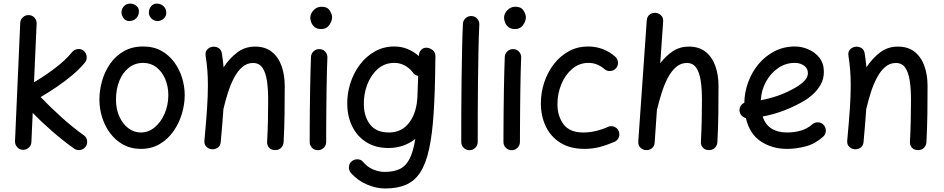

<svg xmlns="http://www.w3.org/2000/svg" viewBox="-20 -795 5287 1075"><path d="M459.5 25.9Q448.7 41.5 429.7 44.7Q410.6 47.9 395 37.1Q333.5 -6.8 274.7 -57.9Q215.8 -108.9 163.1 -163.1L155.8 0Q155.3 19 141.1 31.7Q127 44.4 107.9 43.9Q88.9 43 76.2 28.8Q63.5 14.6 64 -4.4L93.3 -667Q94.2 -686 108.4 -698.7Q122.6 -711.4 141.6 -710.4Q160.6 -710 173.3 -695.8Q186 -681.6 185.1 -662.6L170.4 -334.5Q230.5 -369.6 288.3 -413.6Q346.2 -457.5 383.8 -503.4Q396 -518.1 415.3 -520.3Q434.6 -522.5 448.7 -510.3Q463.4 -498 465.3 -478.8Q467.3 -459.5 455.6 -444.8Q425.8 -408.7 384.5 -374Q343.3 -339.4 297.4 -308.3Q251.5 -277.3 207.5 -251.5Q263.2 -193.4 325.4 -137.5Q387.7 -81.5 448.7 -38.1Q464.4 -27.3 467.5 -8.5Q470.7 10.3 459.5 25.9Z M781.7 -534.7Q840.3 -534.7 883.8 -510.3Q927.2 -485.8 956.3 -445.8Q985.4 -405.8 999.8 -357.9Q1014.2 -310.1 1014.2 -262.7Q1014.2 -210.9 998.3 -157.7Q982.4 -104.5 951.2 -60.1Q919.9 -15.6 874.3 11.5Q828.6 38.6 768.6 38.6Q713.4 38.6 670.2 14.9Q627 -8.8 597.2 -48.6Q567.4 -88.4 552 -137.5Q536.6 -186.5 536.6 -237.3Q536.6 -289.6 551.5 -342Q566.4 -394.5 596.7 -438Q627 -481.4 673.1 -508.1Q719.2 -534.7 781.7 -534.7ZM781.7 -442.9Q735.4 -442.9 700.9 -415.5Q666.5 -388.2 647.9 -341.6Q629.4 -294.9 629.4 -237.3Q629.4 -184.1 648.2 -142.6Q667 -101.1 698.5 -77.1Q730 -53.2 768.6 -53.2Q811 -53.2 845.9 -82Q880.9 -110.8 901.6 -158.7Q922.4 -206.5 922.4 -262.7Q922.4 -312 904.8 -353Q887.2 -394 855.5 -418.5Q823.7 -442.9 781.7 -442.9ZM911.1 -724.6Q911.1 -703.1 896 -690.2Q880.9 -677.2 862.3 -677.2Q841.3 -677.2 827.4 -692.1Q813.5 -707 813.5 -724.1Q813.5 -745.6 826.2 -760.3Q838.9 -774.9 857.9 -774.9Q880.4 -774.9 895.8 -760Q911.1 -745.1 911.1 -724.6ZM757.8 -731.4Q757.8 -708 742.4 -692.6Q727.1 -677.2 703.6 -677.2Q684.1 -677.2 672.1 -692.9Q660.2 -708.5 660.2 -726.1Q660.2 -746.1 674.3 -760.5Q688.5 -774.9 709 -774.9Q727.1 -774.9 742.4 -763.2Q757.8 -751.5 757.8 -731.4Z M1124.5 -8.3Q1134.3 -112.8 1139.2 -186.3Q1144 -259.8 1144 -315.9Q1144 -363.3 1140.9 -402.6Q1137.7 -441.9 1131.3 -481.9Q1127.9 -502.9 1138.7 -515.9Q1149.4 -528.8 1165 -532.2Q1183.1 -536.6 1200.9 -527.8Q1218.8 -519 1222.2 -496.1Q1228.5 -456.5 1231.9 -418Q1264.2 -467.8 1307.9 -501Q1351.6 -534.2 1407.7 -534.2Q1465.8 -534.2 1502.7 -504.2Q1539.6 -474.1 1556.9 -424.3Q1574.2 -374.5 1574.2 -314.9Q1574.2 -238.3 1573.2 -159.9Q1572.3 -81.5 1567.9 0.5Q1567.4 17.6 1554.9 31.5Q1542.5 45.4 1521 45.4Q1498.5 45.4 1486.6 31.7Q1474.6 18.1 1475.6 0Q1479 -65.4 1480.2 -122.8Q1481.4 -180.2 1481.4 -236.3Q1481.4 -297.4 1474.4 -343.8Q1467.3 -390.1 1449 -416.3Q1430.7 -442.4 1397 -442.4Q1363.3 -442.4 1337.2 -420.2Q1311 -397.9 1291.3 -360.8Q1271.5 -323.7 1257.1 -278.8Q1242.7 -233.9 1231.9 -188.5Q1231.4 -187 1231 -185.5Q1228.5 -146 1224.6 -99.9Q1220.7 -53.7 1215.8 0.5Q1213.9 22.5 1198 32.5Q1182.1 42.5 1164.6 40.5Q1147.9 38.6 1135.3 26.4Q1122.6 14.2 1124.5 -8.3Z M1717.3 -694.8Q1717.3 -718.8 1735.8 -738Q1754.4 -757.3 1781.2 -757.3Q1813 -757.3 1826.2 -736.1Q1839.4 -714.8 1839.4 -698.2Q1839.4 -677.2 1823.7 -654.8Q1808.1 -632.3 1778.8 -632.3Q1755.4 -632.3 1741.9 -643.3Q1728.5 -654.3 1722.9 -669.2Q1717.3 -684.1 1717.3 -694.8ZM1769.5 -520Q1788.6 -519.5 1801.3 -505.4Q1814 -491.2 1813 -472.2Q1811.5 -438.5 1810.3 -390.1Q1809.1 -341.8 1808.3 -286.9Q1807.6 -231.9 1807.1 -177.7Q1806.6 -123.5 1806.4 -77.1Q1806.2 -30.8 1806.2 0Q1806.2 19 1792.5 32.5Q1778.8 45.9 1759.8 45.9Q1740.7 45.9 1727.3 32.5Q1713.9 19 1713.9 0Q1713.9 -30.8 1714.1 -77.4Q1714.4 -124 1714.8 -178.5Q1715.3 -232.9 1716.3 -288.1Q1717.3 -343.3 1718.5 -392.3Q1719.7 -441.4 1721.2 -476.6Q1722.2 -495.6 1736.3 -508.3Q1750.5 -521 1769.5 -520Z M2366.2 -527.8H2368.2Q2371.1 -527.8 2374 -527.3Q2380.9 -526.4 2387.7 -523.4Q2415.5 -511.2 2417.5 -485.4Q2418.5 -480.5 2418 -475.6L2417.5 -456.5Q2416 -287.1 2408.2 -164.6Q2400.4 -42 2382.3 40Q2364.3 122.1 2332.8 170.4Q2301.3 218.8 2252.9 239.5Q2204.6 260.3 2136.2 260.3Q2087.4 260.3 2035.6 238.5Q1983.9 216.8 1946.3 175.3Q1933.6 161.1 1933.6 141.8Q1933.6 122.6 1947.3 109.9Q1961.4 96.7 1981.2 96.9Q2001 97.2 2012.7 111.3Q2037.6 141.1 2070.3 154.3Q2103 167.5 2133.3 167.5Q2183.6 167.5 2217.5 151.6Q2251.5 135.7 2272.5 95.7Q2293.5 55.7 2305.2 -17.1Q2274.4 7.3 2236.6 20.5Q2198.7 33.7 2154.8 33.7Q2084 33.7 2032.7 2Q1981.4 -29.8 1953.6 -84.5Q1925.8 -139.2 1924.3 -208.5Q1922.9 -270 1941.4 -328.4Q1960 -386.7 1994.9 -433.1Q2029.8 -479.5 2078.9 -507.1Q2127.9 -534.7 2188 -534.7Q2227.1 -534.7 2261.5 -520.8Q2295.9 -506.8 2325.2 -481L2325.7 -487.8Q2326.7 -504.9 2338.9 -516.1Q2350.1 -528.3 2366.2 -527.8ZM2157.7 -53.2Q2230 -53.2 2272.2 -109.9Q2314.5 -166.5 2317.4 -259.8L2321.3 -370.1Q2300.3 -374 2289.6 -391.6Q2272.9 -413.6 2246.3 -428.2Q2219.7 -442.9 2187.5 -442.9Q2133.8 -442.9 2095 -408.7Q2056.2 -374.5 2035.9 -320.6Q2015.6 -266.6 2017.1 -207Q2019 -139.2 2053.5 -96.2Q2087.9 -53.2 2157.7 -53.2Z M2620.1 -705.1Q2639.2 -704.6 2651.9 -690.4Q2664.6 -676.3 2663.6 -657.2Q2660.6 -595.2 2658.9 -512.5Q2657.2 -429.7 2656.2 -338.6Q2655.3 -247.6 2655 -159.9Q2654.8 -72.3 2654.8 0Q2654.8 19 2641.1 32.5Q2627.4 45.9 2608.4 45.9Q2589.4 45.9 2575.9 32.5Q2562.5 19 2562.5 0Q2562.5 -72.3 2562.7 -160.2Q2563 -248 2564.2 -339.4Q2565.4 -430.7 2567.1 -514.4Q2568.8 -598.1 2571.8 -661.6Q2572.8 -680.7 2586.9 -693.4Q2601.1 -706.1 2620.1 -705.1Z M2802.2 -694.8Q2802.2 -718.8 2820.8 -738Q2839.4 -757.3 2866.2 -757.3Q2897.9 -757.3 2911.1 -736.1Q2924.3 -714.8 2924.3 -698.2Q2924.3 -677.2 2908.7 -654.8Q2893.1 -632.3 2863.8 -632.3Q2840.3 -632.3 2826.9 -643.3Q2813.5 -654.3 2807.9 -669.2Q2802.2 -684.1 2802.2 -694.8ZM2854.5 -520Q2873.5 -519.5 2886.2 -505.4Q2898.9 -491.2 2897.9 -472.2Q2896.5 -438.5 2895.3 -390.1Q2894 -341.8 2893.3 -286.9Q2892.6 -231.9 2892.1 -177.7Q2891.6 -123.5 2891.4 -77.1Q2891.1 -30.8 2891.1 0Q2891.1 19 2877.4 32.5Q2863.8 45.9 2844.7 45.9Q2825.7 45.9 2812.3 32.5Q2798.8 19 2798.8 0Q2798.8 -30.8 2799.1 -77.4Q2799.3 -124 2799.8 -178.5Q2800.3 -232.9 2801.3 -288.1Q2802.2 -343.3 2803.5 -392.3Q2804.7 -441.4 2806.2 -476.6Q2807.1 -495.6 2821.3 -508.3Q2835.4 -521 2854.5 -520Z M3429.2 -413.1Q3417 -398.9 3397.7 -397.5Q3378.4 -396 3364.3 -408.2Q3324.2 -442.9 3274.9 -442.9Q3223.1 -442.9 3183.8 -409.4Q3144.5 -376 3122.8 -323.2Q3101.1 -270.5 3101.1 -211.4Q3101.1 -145 3135.3 -99.1Q3169.4 -53.2 3245.6 -53.2Q3283.2 -53.2 3320.1 -62.5Q3356.9 -71.8 3388.2 -86.4Q3406.2 -92.3 3423.3 -83.5Q3440.4 -74.7 3445.8 -56.2Q3451.2 -38.1 3442.4 -21.2Q3433.6 -4.4 3415.5 1Q3374.5 18.6 3335.4 28.6Q3296.4 38.6 3252.9 38.6Q3172.4 38.6 3117.9 4.6Q3063.5 -29.3 3035.9 -87.2Q3008.3 -145 3008.3 -216.8Q3008.3 -277.3 3027.3 -334.2Q3046.4 -391.1 3081.3 -436.3Q3116.2 -481.4 3164.8 -508.1Q3213.4 -534.7 3272.5 -534.7Q3316.9 -534.7 3355 -520Q3393.1 -505.4 3424.3 -478Q3438.5 -465.8 3439.9 -446.5Q3441.4 -427.2 3429.2 -413.1Z M3595.7 45.4Q3579.1 44.4 3565.7 31.7Q3552.2 19 3553.7 -3.4L3601.1 -680.2Q3603 -703.1 3617.9 -713.9Q3632.8 -724.6 3650.4 -723.1Q3667.5 -721.7 3681.2 -709Q3694.8 -696.3 3692.9 -673.8L3676.8 -440.9Q3707.5 -481.9 3747.3 -508.1Q3787.1 -534.2 3836.4 -534.2Q3894.5 -534.2 3931.4 -504.2Q3968.3 -474.1 3985.6 -424.3Q4002.9 -374.5 4002.9 -314.9Q4002.9 -238.3 4002 -159.9Q4001 -81.5 3996.6 0.5Q3996.1 17.6 3983.6 31.5Q3971.2 45.4 3949.7 45.4Q3927.2 45.4 3915.3 31.7Q3903.3 18.1 3904.3 0Q3907.7 -65.4 3908.9 -122.8Q3910.2 -180.2 3910.2 -236.3Q3910.2 -297.4 3903.1 -343.8Q3896 -390.1 3877.7 -416.3Q3859.4 -442.4 3825.7 -442.4Q3792 -442.4 3765.9 -420.2Q3739.7 -397.9 3720 -360.8Q3700.2 -323.7 3685.8 -278.8Q3671.4 -233.9 3660.6 -188.5Q3659.7 -185.1 3658.2 -181.6L3645.5 2.9Q3644 25.4 3628.9 36.1Q3613.8 46.9 3595.7 45.4Z M4588.9 -29.8Q4544.4 10.3 4491.5 24.4Q4438.5 38.6 4386.2 38.6Q4304.2 38.6 4240.7 -2.7Q4177.2 -43.9 4156.2 -133.3Q4142.1 -137.2 4131.8 -148.4Q4121.6 -159.7 4120.6 -175.3Q4119.6 -189.9 4127.2 -202.1Q4134.8 -214.4 4147.5 -219.7Q4148.4 -277.8 4168.7 -334Q4189 -390.1 4226.3 -435.3Q4263.7 -480.5 4315.7 -507.6Q4367.7 -534.7 4431.6 -534.7Q4468.8 -534.7 4505.9 -518.8Q4543 -502.9 4567.9 -471.7Q4592.8 -440.4 4592.8 -393.1Q4592.8 -351.6 4573.7 -319.3Q4554.7 -287.1 4529.8 -265.4Q4504.9 -243.7 4486.8 -232.9Q4431.2 -200.2 4371.8 -177.2Q4312.5 -154.3 4250 -142.6Q4265.1 -96.7 4300 -75Q4335 -53.2 4386.2 -53.2Q4429.2 -53.2 4465.3 -64.2Q4501.5 -75.2 4526.9 -98.1Q4541 -110.8 4560.3 -110.1Q4579.6 -109.4 4591.8 -95.2Q4604.5 -81.1 4603.8 -61.8Q4603 -42.5 4588.9 -29.8ZM4429.2 -442.9Q4379.4 -442.9 4337.4 -414.3Q4295.4 -385.7 4269 -338.1Q4242.7 -290.5 4239.7 -233.9Q4348.6 -253.9 4436.5 -306.2Q4467.3 -324.7 4485.4 -344Q4503.4 -363.3 4503.4 -386.2Q4503.4 -412.1 4481.9 -427.5Q4460.4 -442.9 4429.2 -442.9Z M4723.6 -8.3Q4733.4 -112.8 4738.3 -186.3Q4743.2 -259.8 4743.2 -315.9Q4743.2 -363.3 4740 -402.6Q4736.8 -441.9 4730.5 -481.9Q4727.1 -502.9 4737.8 -515.9Q4748.5 -528.8 4764.2 -532.2Q4782.2 -536.6 4800 -527.8Q4817.9 -519 4821.3 -496.1Q4827.6 -456.5 4831.1 -418Q4863.3 -467.8 4907 -501Q4950.7 -534.2 5006.8 -534.2Q5064.9 -534.2 5101.8 -504.2Q5138.7 -474.1 5156 -424.3Q5173.3 -374.5 5173.3 -314.9Q5173.3 -238.3 5172.4 -159.9Q5171.4 -81.5 5167 0.5Q5166.5 17.6 5154.1 31.5Q5141.6 45.4 5120.1 45.4Q5097.7 45.4 5085.7 31.7Q5073.7 18.1 5074.7 0Q5078.1 -65.4 5079.3 -122.8Q5080.6 -180.2 5080.6 -236.3Q5080.6 -297.4 5073.5 -343.8Q5066.4 -390.1 5048.1 -416.3Q5029.8 -442.4 4996.1 -442.4Q4962.4 -442.4 4936.3 -420.2Q4910.2 -397.9 4890.4 -360.8Q4870.6 -323.7 4856.2 -278.8Q4841.8 -233.9 4831.1 -188.5Q4830.6 -187 4830.1 -185.5Q4827.6 -146 4823.7 -99.9Q4819.8 -53.7 4814.9 0.5Q4813 22.5 4797.1 32.5Q4781.2 42.5 4763.7 40.5Q4747.1 38.6 4734.4 26.4Q4721.7 14.2 4723.6 -8.3Z"/></svg>

Font: Mikhak Medium
Style: Regular
Weight: 500
Designer: Amin Abedi
Version: Version 3.3